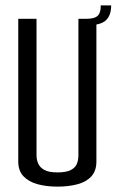

<svg xmlns="http://www.w3.org/2000/svg" viewBox="-20 -690 434 715"><path d="M194 5Q153 5 120 -4Q87 -13 67.5 -33.5Q48 -54 48 -89V-620H116V-111Q116 -95 122.5 -80.5Q129 -66 145.5 -57Q162 -48 194 -48Q227 -48 244 -57Q261 -66 266.5 -80.5Q272 -95 272 -111V-620H339V-89Q339 -54 320.5 -33.5Q302 -13 269 -4Q236 5 194 5ZM306 -596 302 -620Q333 -620 344.5 -632Q356 -644 355 -670H394Q394 -633 374.5 -614.5Q355 -596 306 -596Z"/></svg>

Font: Smooch Sans Thin Medium
Style: Regular
Weight: 500
Version: Version 1.010